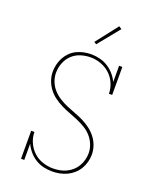

<svg xmlns="http://www.w3.org/2000/svg" viewBox="-173 -1060 947 1167"><g transform="rotate(20 300.0 -476.5)"><path d="M310 8Q281 8 253 1.5Q225 -5 201 -20Q177 -35 158 -57Q139 -79 127 -105V0H106V-181H127Q127 -146 141.5 -113.5Q156 -81 181 -57.5Q206 -34 239.5 -22.5Q273 -11 307 -11Q329 -11 351 -15Q373 -19 393 -28.5Q413 -38 430 -53Q447 -68 458 -87Q469 -106 475 -127.5Q481 -149 481 -171Q481 -200 470 -227.5Q459 -255 439.5 -277Q420 -299 394.5 -314Q369 -329 342.5 -340.5Q316 -352 288.5 -362Q261 -372 235 -385Q209 -398 185 -415.5Q161 -433 143.5 -456Q126 -479 116 -507Q106 -535 106 -564Q106 -588 112 -612Q118 -636 129.5 -657Q141 -678 158.5 -695Q176 -712 197.5 -722.5Q219 -733 243 -738Q267 -743 291 -743Q319 -743 347 -736Q375 -729 399 -714Q423 -699 442 -677.5Q461 -656 473 -630V-735H494V-554H473Q473 -588 459 -620.5Q445 -653 419.5 -676.5Q394 -700 361 -712Q328 -724 294 -724Q261 -724 229.5 -714Q198 -704 174.5 -681.5Q151 -659 139 -628Q127 -597 127 -564Q127 -535 138 -507.5Q149 -480 168.5 -458.5Q188 -437 213 -421.5Q238 -406 265 -394.5Q292 -383 319.5 -373Q347 -363 373 -350Q399 -337 422.5 -319.5Q446 -302 464 -279Q482 -256 492 -228Q502 -200 502 -171Q502 -146 495.5 -122Q489 -98 476.5 -77Q464 -56 445.5 -39.5Q427 -23 405 -12.5Q383 -2 358.5 3Q334 8 310 8ZM297 -810 282 -820 392 -961 410 -949Z"/></g></svg>

Font: Iosevka Etoile Thin
Style: Regular
Weight: 100
Designer: Belleve Invis
Foundry: Belleve Invis
Version: Version 22.1.2; ttfautohint (v1.8.4)